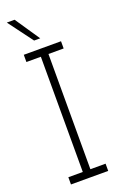

<svg xmlns="http://www.w3.org/2000/svg" viewBox="-168 -928 608 974"><g transform="rotate(-20 135.5 -441.5)"><path d="M236 0H35V-39H113V-661H35V-700H236V-661H154V-39H236ZM142 -750H109Q84 -783 59.5 -816.5Q35 -850 10 -883H52Q75 -850 97 -816.5Q119 -783 142 -750Z"/></g></svg>

Font: Josefin Slab
Style: Regular
Weight: 400
Designer: Santiago Orozco
Foundry: Typemade
Version: Version 2.000